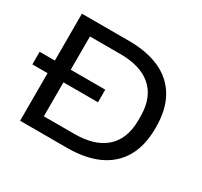

<svg xmlns="http://www.w3.org/2000/svg" viewBox="-143 -877 1121 1067"><g transform="rotate(30 417.5 -343.5)"><path d="M0 -305.3V-386.2H421.1V-305.3ZM97.6 0V-687H400.1Q516.5 -687 599.2 -649.2Q681.9 -611.4 725.9 -535.4Q769.9 -459.4 769.9 -343Q769.9 -227.6 725.9 -151.9Q681.9 -76.1 599.2 -38Q516.5 0 400.1 0ZM199.5 -87.3H397Q456.8 -87.3 505.7 -101.3Q554.5 -115.2 590.5 -144.9Q626.5 -174.6 645.9 -221.1Q665.4 -267.5 665.4 -332V-353.5Q665.4 -419.5 645.9 -465.9Q626.5 -512.4 590.5 -542.1Q554.5 -571.8 505.9 -585.7Q457.3 -599.7 397 -599.7H199.5Z"/></g></svg>

Font: Archivo SemiBold SemiExpanded
Style: Regular
Weight: 600
Width: 6
Version: Version 2.001